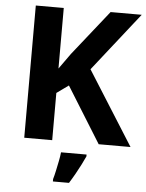

<svg xmlns="http://www.w3.org/2000/svg" viewBox="-61 -763 786 1033"><g transform="rotate(5 332.0 -246.5)"><path d="M664 0H492L305 -301L241 -255V0H90V-714H241V-387Q256 -408 271 -429Q286 -450 301 -471L494 -714H662L413 -398ZM432 71Q422 93 409.5 117.5Q397 142 382.5 168Q368 194 351 221H264V208Q270 188 275.5 162Q281 136 286.5 109Q292 82 294 61H432Z"/></g></svg>

Font: Noto Sans Myanmar
Style: Regular
Weight: 400
Designer: Monotype Design Team
Foundry: Monotype Imaging Inc.
Version: Version 2.107